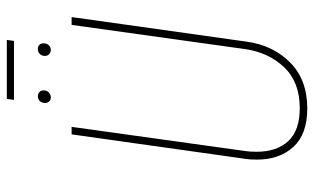

<svg xmlns="http://www.w3.org/2000/svg" viewBox="-199 -712 921 563"><g transform="rotate(-90 261.5 -430.5)"><path d="M421 -169Q411 -92 360.5 -41Q310 10 225 10Q149 10 112 -31Q75 -72 75 -137Q75 -159 77 -170L149 -681H171L100 -171Q98 -160 98 -138Q98 -80 129 -46Q160 -12 226 -12Q302 -12 345.5 -57.5Q389 -103 399 -172L470 -681H493ZM241 -759Q241 -768 246.5 -774Q252 -780 261 -780Q268 -780 273 -775.5Q278 -771 278 -763Q278 -754 272 -748Q266 -742 257 -742Q250 -742 245.5 -747Q241 -752 241 -759ZM379 -759Q379 -768 384.5 -774Q390 -780 400 -780Q407 -780 411.5 -775.5Q416 -771 416 -763Q416 -754 410.5 -748Q405 -742 396 -742Q389 -742 384 -747Q379 -752 379 -759ZM423 -850H250L253 -871H426Z"/></g></svg>

Font: Fira Sans Extra Condensed Thin
Style: Italic
Weight: 250
Width: 3
Italic angle: -8°
Designer: Carrois Corporate & Edenspiekermann AG
Foundry: Carrois Corporate GbR & Edenspiekermann AG
Version: Version 4.203